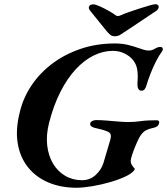

<svg xmlns="http://www.w3.org/2000/svg" viewBox="-20 -868 785 902"><path d="M339 14Q266 14 207.5 -10.7Q149 -35.4 111.5 -82.3Q73.9 -129.3 63.1 -195.4Q52.3 -261.4 73.6 -343.4Q89.2 -409.1 128.3 -467.2Q167.3 -525.3 225.9 -569.3Q284.5 -613.3 359 -638.6Q433.5 -663.8 518.9 -663.8Q553.4 -663.8 579.8 -657.4Q606.1 -651 625.8 -644Q644 -638 655.3 -634.3Q666.6 -630.6 678.6 -630.6Q685.2 -630.6 691.2 -632Q697.2 -633.4 704 -637.2Q711.5 -641.8 718.6 -644.6Q725.6 -647.5 732.2 -647.5Q742.9 -647.5 744.6 -640.2Q746.3 -633 740.1 -624.9Q727.4 -608.3 713 -580Q698.6 -551.7 686.7 -521Q674.8 -490.3 667.3 -464.9Q664.5 -454.9 659.4 -448.4Q654.3 -441.9 644.4 -441.9Q622.8 -441.9 626.1 -483.2Q628.5 -512.7 625.2 -537.9Q621.8 -563.2 607.5 -582.5Q593.7 -602 567.5 -615.5Q541.4 -629.1 510.6 -629.1Q464.5 -629.1 420.2 -607.3Q375.9 -585.5 336.3 -543.1Q296.7 -500.7 264.4 -437.6Q232.1 -374.5 210.8 -292Q196.1 -234.6 201.7 -185.2Q207.4 -135.9 229.2 -99.3Q251 -62.7 286.3 -42Q321.5 -21.4 365.2 -21.4Q403 -21.4 429.6 -46.1Q456.2 -70.7 466 -102.5L498.9 -213.9Q502.3 -226.4 499.8 -235.8Q497.4 -245.2 483.4 -250.8Q470.4 -256.5 453.1 -260.6Q435.7 -264.7 424.5 -267.4Q416.1 -269.4 408.9 -274.8Q401.7 -280.3 404.1 -288.9Q405.8 -295.9 414 -299.9Q422.3 -303.9 431.2 -303.9Q453.4 -303.9 481.2 -301.6Q509.1 -299.3 536 -297Q562.9 -294.7 583.5 -294.7Q611.7 -294.7 641.1 -298.9Q670.5 -303.1 714.4 -303.1Q731.3 -303.1 727.2 -288.3Q724.7 -279.2 718.4 -274.4Q712 -269.7 700.9 -267.5Q670.7 -261 657.3 -250.3Q643.9 -239.6 633.3 -219.6Q625.1 -203.8 615.8 -181.2Q606.4 -158.6 600.2 -139.1Q594 -119.7 594 -112.5Q594 -101.9 599.4 -93.2Q604.7 -84.6 614 -73.9Q605.5 -56.7 574 -41.1Q542.4 -25.6 499.6 -13Q456.7 -0.5 413.3 6.8Q370 14 339 14ZM519.2 -697.6Q506.4 -697.6 497.9 -704.6Q489.4 -711.6 477.3 -726.2L402 -819.7Q396 -827.7 397.6 -835Q400.1 -847.6 419.8 -847.6Q427.6 -847.6 447.6 -838.8Q467.6 -830.1 489.1 -817.9Q510.7 -805.7 523.1 -796.5Q528.3 -792.3 534.2 -792.5Q540 -792.7 547.8 -796.5Q561.9 -803 586.3 -811.6Q610.7 -820.2 636.7 -828.4Q662.8 -836.7 682.9 -842.5Q703.1 -848.2 709.7 -848.2Q725.5 -848.2 725.5 -835.8Q725.5 -825.7 714.4 -817.2L578.1 -726.2Q556.4 -711.3 544.7 -704.5Q532.9 -697.6 519.2 -697.6Z"/></svg>

Font: EB Garamond
Style: Italic
Weight: 400
Italic angle: -17.2°
Designer: Georg Duffner and Octavio Pardo
Foundry: Georg Duffner
Version: Version 1.001